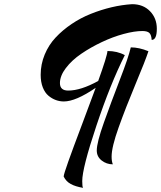

<svg xmlns="http://www.w3.org/2000/svg" viewBox="-20 -759 779 929"><path d="M500 -512.2Q547.4 -512.2 584 -492.2Q514.2 -353.5 446 -149.4Q377.9 54.7 377.9 117.2Q377.9 144.5 381.8 149.9Q344.7 143.6 322.3 131.3Q299.8 119.1 288.1 95.2Q288.1 85.4 310.3 22.9Q332.5 -39.6 378.7 -161.9Q424.8 -284.2 442.9 -334Q346.2 -268.1 289.1 -268.1Q269 -268.1 250.2 -274.9Q231.4 -281.7 214.4 -295.9Q197.3 -310.1 187 -336.2Q176.8 -362.3 176.8 -397Q176.8 -448.2 196.3 -495.1Q215.8 -542 249.3 -577.6Q282.7 -613.3 326.4 -642.8Q370.1 -672.4 419.7 -692.1Q469.2 -711.9 519.8 -723.9Q570.3 -735.8 619.1 -738.8Q672.9 -738.8 705.8 -704.8Q738.8 -670.9 738.8 -620.1Q738.8 -565.9 713.9 -565.9Q712.4 -590.3 702.6 -599.6Q692.9 -608.9 668.9 -608.9Q630.4 -608.9 578.1 -594.7Q525.9 -580.6 472.7 -555.4Q419.4 -530.3 373.5 -499Q327.6 -467.8 298.8 -429.9Q270 -392.1 270 -356.9Q270 -320.8 310.1 -320.8Q371.1 -320.8 455.1 -367.2Q498.5 -487.8 500 -512.2ZM698.2 -511.2Q683.6 -466.3 635.7 -351.8Q587.9 -237.3 554 -142.3Q520 -47.4 520 -1Q520 21.5 525.9 36.1Q495.6 36.1 471.9 17.6Q448.2 -1 448.2 -30.8Q448.2 -69.3 482.7 -166Q517.1 -262.7 559.3 -371.8Q601.6 -481 612.8 -529.8Q652.8 -529.8 698.2 -511.2Z"/></svg>

Font: Kaushan Script
Style: Regular
Weight: 400
Designer: Pablo Impallari
Foundry: Pablo Impallari
Version: Version 1.002